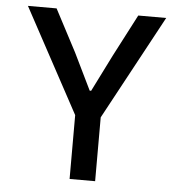

<svg xmlns="http://www.w3.org/2000/svg" viewBox="-51 -746 742 794"><g transform="rotate(5 320.0 -349.0)"><path d="M267 0V-265L33 -698H152L244 -523L318 -371H324L400 -523L491 -698H607L373 -265V0Z"/></g></svg>

Font: Writer Medium
Style: Regular
Weight: 500
Monospace: yes
Designer: Mike Abbink, Paul van der Laan, Pieter van Rosmalen
Foundry: Bold Monday
Version: Version 2.001 2020